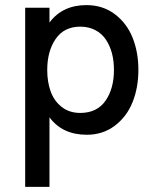

<svg xmlns="http://www.w3.org/2000/svg" viewBox="-20 -518 602 752"><path d="M78.6 213.9V-487.8H173.8V-429.7Q224.6 -498 318.4 -498Q382.3 -498 429.2 -462.9Q476.1 -427.7 499 -371.1Q522 -314.5 522 -244.1Q522 -174.3 499 -117.4Q476.1 -60.5 429.4 -25.4Q382.8 9.8 319.8 9.8Q224.1 9.8 173.8 -58.6V213.9ZM294.4 -75.7Q359.9 -75.7 393.1 -123.3Q426.3 -170.9 426.3 -244.1Q426.3 -279.3 418.5 -309.1Q410.6 -338.9 395 -362.5Q379.4 -386.2 353.5 -399.9Q327.6 -413.6 294.4 -413.6Q231 -413.6 198 -365.5Q165 -317.4 165 -244.1Q165 -196.8 178.5 -159.7Q191.9 -122.6 221.7 -99.1Q251.5 -75.7 294.4 -75.7Z"/></svg>

Font: HK Grotesk Medium
Style: Regular
Weight: 500
Designer: Alfredo Marco Pradil and Stefan Peev
Foundry: Hanken Design Co.
Version: Version 1.045;PS 001.045;hotconv 1.0.88;makeotf.lib2.5.64775